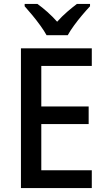

<svg xmlns="http://www.w3.org/2000/svg" viewBox="-20 -961 544 981"><path d="M449 0H87V-714H449V-624H191V-417H433V-327H191V-91H449ZM218 -781Q206 -803 186.5 -830Q167 -857 145.5 -883Q124 -909 106 -929V-941H171Q195 -924 221.5 -900.5Q248 -877 272 -850Q297 -878 322.5 -900Q348 -922 373 -941H440V-929Q422 -910 400 -884Q378 -858 358 -830.5Q338 -803 326 -781Z"/></svg>

Font: Noto Sans Tamil SemiCondensed Medium
Style: Regular
Weight: 500
Width: 4
Designer: Jelle Bosma - Monotype Design Team
Foundry: Monotype Imaging Inc.
Version: Version 2.004; ttfautohint (v1.8.4.7-5d5b)